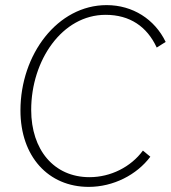

<svg xmlns="http://www.w3.org/2000/svg" viewBox="-20 -723 668 751"><path d="M327 8C423 8 515 -39 568 -110L539 -134C492 -70 413 -30 330 -30C191 -30 102 -137 102 -293C102 -487 223 -665 393 -665C488 -665 555 -619 593 -537L628 -559C585 -648 499 -703 397 -703C205 -703 60 -510 60 -291C60 -111 169 8 327 8Z"/></svg>

Font: Fixel Text 20240404 ExtraLight
Style: Italic
Weight: 200
Width: 4
Italic angle: -10°
Designer: AlfaBravo + MacPaw
Foundry: Kyrylo Tkachov, Marchela Mozhyna, Serhii Makarenko, Maria Weinstein, Zakhar Kryvoshyya
Version: Version 1.211;Glyphs 3.2 (3225)